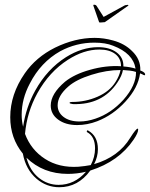

<svg xmlns="http://www.w3.org/2000/svg" viewBox="-20 -692 629 806"><path d="M229 94Q175 94 133 58Q88 19 76 -47Q23 -112 23 -200Q23 -296 84 -384Q131 -452 211 -492Q295 -533 377 -533Q416 -533 455 -522Q503 -509 534 -478Q571 -443 569 -396Q575 -394 581 -390.5Q587 -387 589 -382Q590 -376 586 -376L581 -378Q580 -379 576.5 -380.5Q573 -382 568 -384Q560 -324 507 -266Q455 -209 388 -183Q346 -167 304 -167Q255 -167 224 -190Q193 -213 193 -249Q193 -298 253 -349Q293 -381 358 -399Q425 -418 488 -414Q488 -447 463.5 -465.5Q439 -484 397 -484Q332 -484 265 -441Q187 -391 137 -301Q93 -221 85 -130Q110 -63 169 -25Q228 13 309 8Q316 7 322.5 6.5Q329 6 336 5L361 1Q379 -33 379 -69Q379 -119 346 -137Q343 -138 345 -143Q346 -146 350 -144Q391 -121 391 -66Q391 -34 375 -3Q478 -33 527 -114Q551 -152 558 -152Q560 -152 560 -148Q560 -134 541 -106Q479 -14 359 24Q308 94 229 94ZM77 -160Q89 -242 128 -312Q178 -402 257 -452Q324 -494 392 -494Q440 -494 469.5 -472Q499 -450 498 -413Q526 -411 549 -404Q539 -468 455 -500Q423 -513 376 -513Q300 -513 233 -477Q151 -431 105 -341Q71 -277 71 -210Q71 -184 77 -160ZM314 -182Q346 -182 381 -194Q446 -216 498 -273Q552 -334 551 -390Q539 -394 525.5 -395.5Q512 -397 496 -398Q492 -374 473 -346Q410 -251 286 -255Q272 -257 272 -260Q272 -264 283 -264Q339 -264 389.5 -286Q440 -308 465 -348Q481 -373 486 -398Q427 -398 364 -378Q300 -358 267 -329Q222 -290 222 -250Q222 -220 247 -201Q272 -182 314 -182ZM226 84Q293 84 341 29Q303 38 265 38Q161 38 91 -30Q106 25 143 54.5Q180 84 226 84ZM396 -599 372 -668Q371 -670 373 -672H377Q382 -672 385 -668L415 -621L501 -668Q505 -671 512 -671Q519 -673 519 -669L518 -668L420 -599Q396 -596 396 -599Z"/></svg>

Font: Lovers Quarrel
Style: Regular
Weight: 400
Designer: Robert E. Leuschke
Foundry: Robert E. Leuschke
Version: Version 1.010; ttfautohint (v1.8.3)